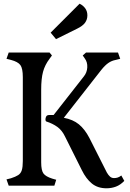

<svg xmlns="http://www.w3.org/2000/svg" viewBox="-20 -1001 700 1035"><path d="M554 14Q507 14 475.5 -11.5Q444 -37 421 -84L330 -266Q314 -299 289 -317Q264 -335 230 -346Q225 -348 225 -357Q225 -365 229 -373Q233 -381 246 -381H269L432 -589Q449 -610 450.5 -638Q452 -666 437 -686L426 -702L444 -718H616L628 -684L604 -678Q582 -674 564 -661.5Q546 -649 526 -624L324 -366Q373 -357 405 -331Q437 -305 462 -257L556 -71Q564 -57 573 -49Q582 -41 595 -41Q605 -41 614.5 -44Q624 -47 634 -55L650 -26Q629 -4 605 5Q581 14 554 14ZM27 0 15 -34 39 -40Q64 -48 78 -57Q92 -66 97.5 -83.5Q103 -101 103 -133V-585Q103 -632 90 -650Q77 -668 39 -678L15 -684L27 -718H247L260 -702L247 -684Q222 -651 212 -614Q202 -577 202 -517V-126Q202 -82 214.5 -65.5Q227 -49 262 -38L283 -32L273 0ZM282 -790 253 -825 409 -981Q428 -972 439.5 -956Q451 -940 451 -918Q451 -896 438.5 -878.5Q426 -861 395 -846Z"/></svg>

Font: Gabriela
Style: Regular
Weight: 400
Designer: Eduardo Rodriguez Tunni
Foundry: Eduardo Rodriguez Tunni
Version: Version 2.001;gftools[0.9.26]